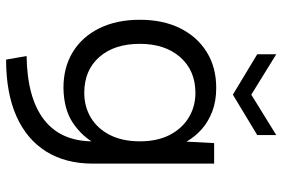

<svg xmlns="http://www.w3.org/2000/svg" viewBox="-172 -578 949 646"><g transform="rotate(90 303.0 -254.5)"><path d="M461 -500H530V-92Q530 0 489 65.5Q448 131 370 165.5Q292 200 180 200L168 131Q309 129 382 72.5Q455 16 455 -92V-103L463 -101Q440 -57 394 -25.5Q348 6 275 7Q206 7 154.5 -24.5Q103 -56 74.5 -114Q46 -172 46 -250Q46 -328 74.5 -385.5Q103 -443 154.5 -475Q206 -507 275 -507Q320 -507 355 -493.5Q390 -480 415 -457.5Q440 -435 456 -407ZM127 -250Q127 -164 171.5 -113.5Q216 -63 292 -63Q338 -63 375 -85Q412 -107 433.5 -149Q455 -191 455 -250Q455 -309 433.5 -350.5Q412 -392 375 -414.5Q338 -437 292 -437Q217 -437 172 -386Q127 -335 127 -250ZM434 -709V-645L298 -563L162 -645V-709L298 -625Z"/></g></svg>

Font: Albert Sans
Style: Regular
Weight: 400
Designer: Andreas Rasmussen
Foundry: a.Foundry
Version: Version 1.025